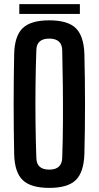

<svg xmlns="http://www.w3.org/2000/svg" viewBox="-20 -907 480 935"><path d="M220 8Q130 8 90.5 -30Q51 -68 49 -157Q44 -400 49 -644Q51 -732 90.5 -770Q130 -808 220 -808Q310 -808 349 -770Q388 -732 391 -644Q397 -399 391 -157Q388 -68 349 -30Q310 8 220 8ZM220 -81Q281 -81 283 -138Q286 -221 286.5 -311Q287 -401 286 -491Q285 -581 283 -663Q281 -719 220 -719Q158 -719 157 -663Q154 -581 153 -491Q152 -401 153 -311Q154 -221 157 -138Q158 -81 220 -81ZM74 -839V-887H369V-839Z"/></svg>

Font: Big Shoulders Display
Style: Bold
Weight: 700
Designer: Patric King
Foundry: XO Type Co
Version: Version 1.000; ttfautohint (v1.8.2)